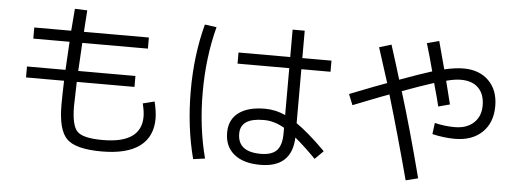

<svg xmlns="http://www.w3.org/2000/svg" viewBox="-53 -945 3107 1159"><g transform="rotate(5 1500.0 -365.5)"><path d="M123 -592.8V-660.2H346.7Q347.7 -673.8 351.6 -720.2Q355.5 -766.6 357.4 -793.9L432.6 -791Q428.7 -734.4 423.8 -660.2H817.4V-592.8H419.9Q418 -554.7 414.1 -490.2Q410.2 -425.8 410.2 -421.9H756.8V-355.5H407.2Q403.3 -237.3 403.3 -210Q403.3 -91.8 438.5 -55.7Q473.6 -19.5 592.8 -19.5Q827.1 -19.5 827.1 -181.6Q827.1 -211.9 815.4 -260.7L885.7 -278.3Q899.4 -222.7 900.4 -176.8Q900.4 -65.4 822.8 -7.8Q745.1 49.8 592.8 49.8Q436.5 49.8 381.8 -3.4Q327.1 -56.6 327.1 -210Q327.1 -267.6 330.1 -355.5H99.6V-421.9H333Q333 -425.8 336.9 -490.2Q340.8 -554.7 342.8 -592.8Z M1927.7 -549.8H1751V-222.7Q1824.2 -172.9 1928.7 -68.4L1877.9 -17.6Q1805.7 -90.8 1751 -135.7Q1744.1 46.9 1553.7 46.9Q1451.2 46.9 1394.5 0.5Q1337.9 -45.9 1337.9 -129.9Q1337.9 -208 1394 -250.5Q1450.2 -293 1553.7 -293Q1617.2 -293 1677.7 -265.6V-549.8H1364.3V-617.2H1677.7V-783.2H1751V-617.2H1927.7ZM1218.8 -757.8Q1169.9 -572.3 1169.9 -360.4Q1169.9 -148.4 1218.8 38.1L1147.5 47.9Q1097.7 -142.6 1097.2 -360.4Q1096.7 -578.1 1147.5 -767.6ZM1677.7 -188.5Q1613.3 -225.6 1550.8 -224.6Q1411.1 -224.6 1411.1 -129.9Q1411.1 -19.5 1550.8 -19.5Q1618.2 -19.5 1647.9 -51.3Q1677.7 -83 1677.7 -153.3Z M2492.2 -772.5 2565.4 -792 2610.4 -624Q2677.7 -639.6 2726.6 -639.6Q2822.3 -639.6 2879.4 -583Q2936.5 -526.4 2936.5 -429.7Q2936.5 -329.1 2875.5 -270.5Q2814.5 -211.9 2710 -211.9Q2645.5 -211.9 2573.2 -228.5L2582 -296.9Q2642.6 -282.2 2703.1 -282.2Q2775.4 -282.2 2817.9 -321.3Q2860.4 -360.4 2860.4 -426.8Q2860.4 -495.1 2822.8 -532.7Q2785.2 -570.3 2716.8 -570.3Q2678.7 -570.3 2627.9 -556.6Q2632.8 -537.1 2663.1 -416L2593.8 -397.5Q2585.9 -432.6 2556.6 -537.1Q2474.6 -510.7 2366.2 -470.7Q2434.6 -249 2510.7 44.9L2436.5 63.5Q2366.2 -201.2 2293.9 -444.3Q2257.8 -431.6 2178.7 -400.4Q2099.6 -369.1 2077.1 -360.4L2050.8 -425.8Q2229.5 -496.1 2274.4 -511.7Q2235.4 -635.7 2207 -722.7L2280.3 -745.1Q2324.2 -607.4 2344.7 -538.1Q2469.7 -584 2539.1 -605.5Q2516.6 -692.4 2492.2 -772.5Z"/></g></svg>

Font: Mgen+ 1c regular
Style: Regular
Weight: 400
Designer: [Source Han Sans]
Ryoko NISHIZUKA  (kana & ideographs); Paul D. Hunt (Latin, Greek & Cyrillic); Wenlong ZHANG  (bopomofo
Version: Version 1.059.20150602